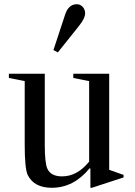

<svg xmlns="http://www.w3.org/2000/svg" viewBox="-20 -879 638 909"><path d="M402 -495 327 -510V-530H497V-75L565 -51V-39L415 10H408V-81L404 -82Q329 10 225 10Q141 10 111 -51Q97 -82 97 -193V-495L22 -510V-530H192V-193Q192 -108 204 -81Q220 -44 274 -44Q346 -44 402 -114ZM254 -631 233 -642 289 -812Q305 -859 344 -859Q360 -859 371.5 -846.5Q383 -834 383 -816Q383 -792 353 -755Z"/></svg>

Font: Libre Caslon Text
Style: Regular
Weight: 400
Designer: Pablo Impallari, Rodrigo Fuenzalida
Foundry: Pablo Impallari, Rodrigo Fuenzalida
Version: Version 1.002